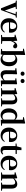

<svg xmlns="http://www.w3.org/2000/svg" viewBox="2798 -3665 875 6527"><g transform="rotate(90 3235.5 -401.5)"><path d="M570.3 -535.2V-502.9L501 -492.2L313.5 2.9H254.9L55.7 -495.1L-7.8 -502.9V-535.2H279.3V-502.9L199.2 -494.1L331.1 -128.9L454.1 -492.2L372.1 -502.9V-535.2Z M730.5 -306.6H901.4Q934.6 -306.6 946.8 -323.7Q959 -340.8 959 -380.9Q959 -441.4 929.7 -477.5Q900.4 -513.7 854.5 -513.7Q803.7 -513.7 769 -462.4Q734.4 -411.1 730.5 -306.6ZM1077.1 -269.5H730.5Q733.4 -160.2 782.2 -105Q831.1 -49.8 908.2 -49.8Q1000 -49.8 1057.6 -127L1078.1 -113.3Q1047.9 -51.8 991.7 -18.1Q935.5 15.6 862.3 15.6Q741.2 15.6 666.5 -59.6Q591.8 -134.8 591.8 -267.6Q591.8 -396.5 672.9 -473.6Q753.9 -550.8 864.3 -550.8Q964.8 -550.8 1024.4 -489.7Q1084 -428.7 1084 -332Q1084 -293 1077.1 -269.5Z M1358.4 -541 1367.2 -402.3Q1390.6 -471.7 1435.1 -511.2Q1479.5 -550.8 1526.4 -550.8Q1600.6 -550.8 1616.2 -487.3Q1611.3 -411.1 1546.9 -411.1Q1508.8 -411.1 1467.8 -459L1457 -470.7Q1397.5 -423.8 1367.2 -324.2V-235.4Q1367.2 -156.2 1369.1 -43L1460.9 -31.2V0H1160.2V-31.2L1233.4 -40Q1235.4 -153.3 1235.4 -235.4V-306.6Q1235.4 -392.6 1231.4 -456.1L1152.3 -463.9V-489.3L1343.8 -549.8Z M1839.8 -445.3V-90.8Q1886.7 -47.9 1943.4 -47.9Q2084 -47.9 2084 -269.5Q2084 -379.9 2046.9 -434.6Q2009.8 -489.3 1947.3 -489.3Q1889.6 -489.3 1839.8 -445.3ZM1837.9 -651.4V-474.6Q1910.2 -550.8 2006.8 -550.8Q2101.6 -550.8 2162.6 -476.6Q2223.6 -402.3 2223.6 -271.5Q2223.6 -146.5 2160.2 -65.4Q2096.7 15.6 1996.1 15.6Q1898.4 15.6 1835.9 -57.6L1819.3 11.7L1634.8 0V-31.2L1708 -39.1Q1710 -154.3 1710 -235.4V-741.2L1628.9 -748V-776.4L1826.2 -819.3L1841.8 -809.6Z M2726.6 -664.1Q2696.3 -664.1 2675.3 -682.6Q2654.3 -701.2 2654.3 -731.4Q2654.3 -761.7 2675.8 -780.3Q2697.3 -798.8 2726.6 -798.8Q2755.9 -798.8 2776.4 -780.3Q2796.9 -761.7 2796.9 -731.4Q2796.9 -701.2 2776.4 -682.6Q2755.9 -664.1 2726.6 -664.1ZM2475.6 -664.1Q2447.3 -664.1 2426.3 -682.6Q2405.3 -701.2 2405.3 -731.4Q2405.3 -760.7 2426.3 -779.8Q2447.3 -798.8 2475.6 -798.8Q2505.9 -798.8 2526.9 -780.3Q2547.9 -761.7 2547.9 -731.4Q2547.9 -701.2 2527.3 -682.6Q2506.8 -664.1 2475.6 -664.1ZM2834 -37.1 2901.4 -30.3V0L2710 10.7L2703.1 -88.9Q2620.1 15.6 2513.7 15.6Q2437.5 15.6 2397.9 -31.2Q2358.4 -78.1 2359.4 -186.5L2363.3 -476.6L2289.1 -491.2V-518.6L2486.3 -544.9L2498 -534.2L2492.2 -374V-179.7Q2492.2 -116.2 2513.7 -89.8Q2535.2 -63.5 2578.1 -63.5Q2643.6 -63.5 2702.1 -122.1L2704.1 -477.5L2632.8 -491.2V-516.6L2826.2 -544.9L2836.9 -534.2L2834 -374Z M3520.5 -39.1 3588.9 -31.2V0H3314.5V-31.2L3384.8 -40Q3387.7 -123 3387.7 -235.4V-363.3Q3387.7 -426.8 3368.7 -453.6Q3349.6 -480.5 3308.6 -480.5Q3249 -480.5 3177.7 -415V-235.4Q3177.7 -152.3 3179.7 -39.1L3244.1 -31.2V0H2970.7V-31.2L3043.9 -40Q3045.9 -153.3 3045.9 -235.4V-306.6Q3045.9 -392.6 3042 -456.1L2962.9 -463.9V-489.3L3154.3 -549.8L3168.9 -541L3175.8 -450.2Q3262.7 -550.8 3365.2 -550.8Q3437.5 -550.8 3478 -502.9Q3518.6 -455.1 3518.6 -357.4V-235.4Q3518.6 -152.3 3520.5 -39.1Z M4037.1 -87.9V-450.2Q3992.2 -488.3 3942.4 -488.3Q3877 -488.3 3836.4 -435.5Q3795.9 -382.8 3795.9 -267.6Q3795.9 -154.3 3835 -101.1Q3874 -47.9 3940.4 -47.9Q3994.1 -47.9 4037.1 -87.9ZM4168.9 -37.1 4244.1 -31.2V0L4046.9 10.7L4040 -55.7Q3977.5 15.6 3884.8 15.6Q3785.2 15.6 3720.7 -59.6Q3656.2 -134.8 3656.2 -261.7Q3656.2 -394.5 3724.6 -472.7Q3793 -550.8 3898.4 -550.8Q3983.4 -550.8 4042 -481.4V-741.2L3956.1 -748V-776.4L4158.2 -819.3L4171.9 -809.6L4168.9 -652.3Z M4447.3 -306.6H4618.2Q4651.4 -306.6 4663.6 -323.7Q4675.8 -340.8 4675.8 -380.9Q4675.8 -441.4 4646.5 -477.5Q4617.2 -513.7 4571.3 -513.7Q4520.5 -513.7 4485.8 -462.4Q4451.2 -411.1 4447.3 -306.6ZM4793.9 -269.5H4447.3Q4450.2 -160.2 4499 -105Q4547.9 -49.8 4625 -49.8Q4716.8 -49.8 4774.4 -127L4794.9 -113.3Q4764.6 -51.8 4708.5 -18.1Q4652.3 15.6 4579.1 15.6Q4458 15.6 4383.3 -59.6Q4308.6 -134.8 4308.6 -267.6Q4308.6 -396.5 4389.6 -473.6Q4470.7 -550.8 4581.1 -550.8Q4681.6 -550.8 4741.2 -489.7Q4800.8 -428.7 4800.8 -332Q4800.8 -293 4793.9 -269.5Z M5207 -74.2 5224.6 -54.7Q5178.7 15.6 5081.1 15.6Q4937.5 15.6 4937.5 -130.9Q4937.5 -146.5 4938 -178.7Q4938.5 -210.9 4938.5 -231.4V-493.2H4852.5V-526.4L4946.3 -536.1L4989.3 -693.4H5075.2L5072.3 -535.2H5204.1V-493.2H5071.3V-123Q5071.3 -43.9 5135.7 -43.9Q5165 -43.9 5207 -74.2Z M5405.3 -306.6H5576.2Q5609.4 -306.6 5621.6 -323.7Q5633.8 -340.8 5633.8 -380.9Q5633.8 -441.4 5604.5 -477.5Q5575.2 -513.7 5529.3 -513.7Q5478.5 -513.7 5443.8 -462.4Q5409.2 -411.1 5405.3 -306.6ZM5752 -269.5H5405.3Q5408.2 -160.2 5457 -105Q5505.9 -49.8 5583 -49.8Q5674.8 -49.8 5732.4 -127L5752.9 -113.3Q5722.7 -51.8 5666.5 -18.1Q5610.4 15.6 5537.1 15.6Q5416 15.6 5341.3 -59.6Q5266.6 -134.8 5266.6 -267.6Q5266.6 -396.5 5347.7 -473.6Q5428.7 -550.8 5539.1 -550.8Q5639.6 -550.8 5699.2 -489.7Q5758.8 -428.7 5758.8 -332Q5758.8 -293 5752 -269.5Z M6384.8 -39.1 6453.1 -31.2V0H6178.7V-31.2L6249 -40Q6252 -123 6252 -235.4V-363.3Q6252 -426.8 6232.9 -453.6Q6213.9 -480.5 6172.9 -480.5Q6113.3 -480.5 6042 -415V-235.4Q6042 -152.3 6043.9 -39.1L6108.4 -31.2V0H5835V-31.2L5908.2 -40Q5910.2 -153.3 5910.2 -235.4V-306.6Q5910.2 -392.6 5906.2 -456.1L5827.1 -463.9V-489.3L6018.6 -549.8L6033.2 -541L6040 -450.2Q6127 -550.8 6229.5 -550.8Q6301.8 -550.8 6342.3 -502.9Q6382.8 -455.1 6382.8 -357.4V-235.4Q6382.8 -152.3 6384.8 -39.1Z"/></g></svg>

Font: GenYoMin TW TTF Bold
Style: Regular
Weight: 700
Version: Version 1.300